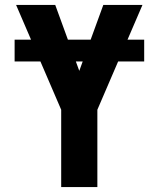

<svg xmlns="http://www.w3.org/2000/svg" viewBox="-20 -755 640 775"><path d="M227 0V-312L45 -735H203L300 -469L397 -735H555L373 -312V0ZM39 -507V-595H562V-507Z"/></svg>

Font: Iosevka Heavy Extended
Style: Regular
Weight: 900
Width: 7
Monospace: yes
Designer: Belleve Invis
Foundry: Belleve Invis
Version: Version 32.5.0; ttfautohint (v1.8.4)